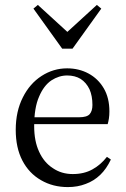

<svg xmlns="http://www.w3.org/2000/svg" viewBox="-20 -749 513 781"><path d="M256 12Q296 12 329 -1Q362 -13 388 -38Q413 -62 431 -100L415 -111Q389 -78 356 -60Q322 -41 276 -41Q230 -41 195 -65Q159 -88 139 -132Q119 -175 119 -236Q119 -311 139 -356Q158 -401 189 -422Q220 -442 253 -442Q285 -442 308 -428Q331 -413 344 -386Q356 -359 356 -322Q356 -298 345 -285Q334 -272 302 -272H73V-244H418Q421 -254 423 -267Q425 -280 425 -296Q425 -351 402 -390Q379 -429 340 -450Q301 -471 253 -471Q197 -471 149 -440Q101 -409 73 -353Q44 -296 44 -221Q44 -148 71 -96Q98 -44 147 -16Q195 12 256 12ZM134 -729 116 -714 233 -551H275L392 -714L374 -729L222 -590H286Z"/></svg>

Font: Source Serif 4 48pt
Style: Regular
Weight: 400
Designer: Frank Grie√ühammer
Foundry: Adobe Systems Incorporated
Version: Version 4.004;hotconv 1.0.116;makeotfexe 2.5.65601